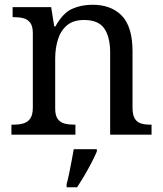

<svg xmlns="http://www.w3.org/2000/svg" viewBox="-20 -566 685 807"><path d="M28 0V-42H36Q59 -42 77.5 -47Q96 -52 107 -67.5Q118 -83 118 -114V-426Q118 -456 107 -470.5Q96 -485 78 -489.5Q60 -494 38 -494H33V-536H195L208 -455H213Q244 -511 282.5 -528.5Q321 -546 369 -546Q448 -546 492.5 -499.5Q537 -453 537 -350V-114Q537 -83 546.5 -67.5Q556 -52 573 -47Q590 -42 612 -42H617V0H443V-345Q443 -410 418.5 -446Q394 -482 333 -482Q288 -482 261.5 -459.5Q235 -437 223.5 -400Q212 -363 212 -320V-109Q212 -80 223 -65.5Q234 -51 252 -46.5Q270 -42 292 -42H297V0ZM260 208Q266 186 271 161Q276 136 281 110.5Q286 85 290 61H387V71Q378 92 364 119Q350 146 334 173Q318 200 304 221H260Z"/></svg>

Font: Noto Serif Hebrew
Style: Regular
Weight: 400
Designer: Monotype Design Team
Foundry: Monotype Imaging Inc.
Version: Version 2.003